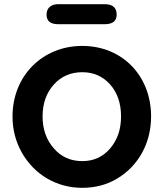

<svg xmlns="http://www.w3.org/2000/svg" viewBox="-20 -884 784 920"><path d="M481 -768C520 -768 539 -783 539 -814C539 -847 520 -864 481 -864H259C224 -864 203 -845 203 -814C203 -783 222 -768 259 -768ZM374 16C437 16 494 1 544 -30C643 -90 704 -198 704 -326C704 -521 566 -664 374 -664C184 -664 40 -521 40 -326C40 -263 55 -206 84 -154C143 -49 249 16 374 16ZM374 -112C319 -112 273 -132 238 -173C202 -214 184 -265 184 -326C184 -388 202 -439 238 -479C273 -518 319 -538 374 -538C429 -538 473 -518 508 -479C543 -439 560 -388 560 -326C560 -265 543 -214 508 -173C473 -132 429 -112 374 -112Z"/></svg>

Font: Dongle
Style: Bold
Weight: 700
Designer: Yanghee Ryu
Foundry: Yanghee Ryu
Version: Version 2.000